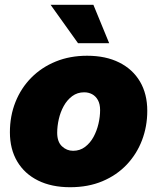

<svg xmlns="http://www.w3.org/2000/svg" viewBox="-20 -764 651 795"><path d="M270.5 11.2Q193.4 11.2 137.5 -16.6Q81.5 -44.4 51.3 -95.5Q21 -146.5 21 -216.3Q21 -284.2 44.2 -342Q67.4 -399.9 109.9 -442.6Q152.3 -485.4 210.9 -509.3Q269.5 -533.2 340.8 -533.2Q418 -533.2 473.9 -505.1Q529.8 -477.1 559.8 -426Q589.8 -375 589.8 -305.2Q589.8 -240.7 568.1 -183.6Q546.4 -126.5 504.9 -82.5Q463.4 -38.6 404.3 -13.7Q345.2 11.2 270.5 11.2ZM282.7 -139.6Q311 -139.6 332.3 -155.8Q353.5 -171.9 367.2 -197Q380.9 -222.2 387.7 -251.5Q394.5 -280.8 394.5 -308.1Q394.5 -333 385.5 -349.4Q376.5 -365.7 361.6 -373.8Q346.7 -381.8 328.6 -381.8Q300.3 -381.8 279.1 -366Q257.8 -350.1 243.9 -325Q230 -299.8 223.4 -270.5Q216.8 -241.2 216.8 -214.4Q216.8 -176.8 236.6 -158.2Q256.3 -139.6 282.7 -139.6ZM303.2 -585 189.5 -744.1H366.7L432.1 -585Z"/></svg>

Font: Inter 28pt Black
Style: Italic
Weight: 900
Italic angle: -9.3988°
Designer: Rasmus Andersson
Foundry: rsms
Version: Version 4.001;git-66647c0bb